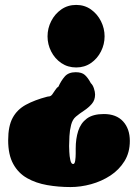

<svg xmlns="http://www.w3.org/2000/svg" viewBox="-20 -589 540 769"><path d="M285.2 -569.3Q318.8 -569.3 344.5 -551Q370.1 -532.7 384.5 -503.9Q398.9 -475.1 398.9 -443.4Q398.9 -411.6 384.5 -383.1Q370.1 -354.5 344.5 -336.7Q318.8 -318.8 285.2 -318.8Q251.5 -318.8 225.6 -336.4Q199.7 -354 185.1 -382.6Q170.4 -411.1 170.4 -443.4Q170.4 -475.6 185.1 -504.4Q199.7 -533.2 225.6 -551.3Q251.5 -569.3 285.2 -569.3ZM360.8 -210.4Q360.8 -188 347.7 -172.9Q334.5 -157.7 316.7 -146Q298.8 -134.3 284.2 -122.1Q270.5 -110.8 264.9 -89.1Q259.3 -67.4 258.1 -43.9Q256.8 -20.5 256.8 -3.9Q256.8 2 257.6 19.3Q258.3 36.6 261.7 52.2Q265.1 67.9 272.9 67.9Q279.3 67.9 281.2 54.4Q283.2 41 283.2 25.9Q283.2 10.7 283.2 5.9Q283.2 -33.2 293.2 -64.5Q303.2 -95.7 327.6 -114Q352.1 -132.3 396 -132.3Q445.8 -132.3 472.9 -102.8Q500 -73.2 500 -24.4Q500 22 478.5 56.6Q457 91.3 421.9 114.3Q386.7 137.2 345 148.7Q303.2 160.2 262.7 160.2Q213.9 160.2 168.9 152.3Q124 144.5 88.6 124.5Q53.2 104.5 33 67.6Q12.7 30.8 12.7 -27.3Q12.7 -84 30.8 -117.2Q48.8 -150.4 83.7 -169.4Q118.7 -188.5 168.9 -201.7Q172.9 -202.6 174.3 -202.6Q183.1 -202.6 189.2 -210.7Q195.3 -218.8 201.2 -228.3Q207 -237.8 213.9 -241.7Q224.6 -265.6 239.5 -282.7Q254.4 -299.8 283.2 -299.8Q307.6 -299.8 319.8 -288.8Q332 -277.8 342.8 -257.8V-257.3L343.8 -256.3V-255.9Q351.6 -249 356.2 -234.9Q360.8 -220.7 360.8 -210.4Z"/></svg>

Font: Caprasimo
Style: Regular
Weight: 400
Designer: The DocRepair Project, Phaedra Charles, Flavia Zimbardi
Foundry: Google
Version: Version 1.001